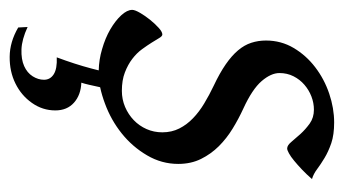

<svg xmlns="http://www.w3.org/2000/svg" viewBox="-176 -323 697 389"><g transform="rotate(90 172.5 -128.5)"><path d="M201.7 107.9Q201.7 133.8 186.5 155.3Q171.4 176.8 147.2 188.7Q123 200.7 93 200.4Q63 200.2 33.7 183.1L32.7 164.1Q58.1 175.8 78.1 176.5Q98.1 177.2 111.8 171.1Q125.5 165 132.6 153.8Q139.6 142.6 139.6 130.9Q139.6 118.2 128.4 111.1Q117.2 104 94.2 105Q107.9 68.4 116.7 35.2Q118.7 27.3 120.6 20Q98.6 19.5 77.6 13.2Q55.2 6.8 37.6 -3.4Q20 -13.7 9 -25.6Q-2 -37.6 -2 -47.9Q-2 -53.2 3.9 -63.5Q9.8 -73.7 17.8 -83.7Q25.9 -93.8 34.2 -101.3Q42.5 -108.9 47.9 -108.9Q51.3 -108.9 54.9 -102.8Q58.6 -96.7 64.2 -87.6Q69.8 -78.6 77.6 -67.9Q85.4 -57.1 97.2 -48.1Q108.9 -39.1 124.8 -33Q140.6 -26.9 162.1 -26.9Q179.2 -26.9 194.6 -33.4Q210 -40 221.4 -51Q232.9 -62 239.5 -76.9Q246.1 -91.8 246.1 -108.9Q246.1 -127.9 238.3 -143.3Q230.5 -158.7 217.5 -171.1Q204.6 -183.6 187.5 -193.8Q170.4 -204.1 151.9 -212.9Q126 -225.1 108.4 -237.3Q90.8 -249.5 80.1 -262.2Q69.3 -274.9 64.7 -289.1Q60.1 -303.2 60.1 -318.8Q60.1 -349.6 75.2 -375Q90.3 -400.4 114.3 -418.7Q138.2 -437 167.7 -447Q197.3 -457 226.1 -457Q251 -457 268.1 -451.2Q285.2 -445.3 298.1 -437.5Q311 -429.7 320.8 -422.4Q330.6 -415 340.8 -412.1Q331.1 -400.9 321.5 -391.8Q312 -382.8 303.7 -376Q295.4 -369.1 288.8 -365.5Q282.2 -361.8 278.8 -361.8Q272.5 -361.8 265.4 -370.4Q258.3 -378.9 249.3 -388.9Q240.2 -398.9 228.3 -407.5Q216.3 -416 200.2 -416Q186.5 -416 173.3 -410.9Q160.2 -405.8 149.7 -396.7Q139.2 -387.7 132.6 -374.8Q126 -361.8 126 -346.2Q126 -329.1 142.3 -310.1Q158.7 -291 198.2 -272.9Q218.3 -263.7 238.3 -251.5Q258.3 -239.3 274.2 -223.4Q290 -207.5 300 -187.3Q310.1 -167 310.1 -141.1Q310.1 -107.4 292.7 -77.9Q275.4 -48.3 248.3 -26.6Q221.2 -4.9 188 7.3Q170.9 13.7 154.8 17.1Q154.3 18.1 154.3 19Q151.9 30.3 149.7 39.8Q147.5 49.3 145.5 55.2Q170.4 56.2 186 70.1Q201.7 84 201.7 107.9Z"/></g></svg>

Font: Gentium Plus Phon
Style: Italic
Weight: 400
Italic angle: -8°
Designer: J. Victor Gaultney, Annie Olsen, Iska Routamaa, Becca Hirsbrunner
Foundry: SIL International
Version: Version 5.000